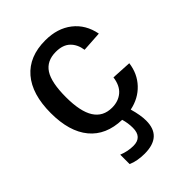

<svg xmlns="http://www.w3.org/2000/svg" viewBox="-216 -641 951 951"><g transform="rotate(-45 259.5 -165.0)"><path d="M139.2 125Q178.2 140.6 216.3 140.6Q277.8 140.6 277.8 75.2Q277.8 42 268.1 9.8Q158.2 6.8 99.9 -63.7Q41.5 -134.3 41.5 -263.7Q41.5 -396 102.5 -467Q163.6 -538.1 276.9 -538.1Q361.8 -538.1 417.7 -494.4Q473.6 -450.7 488.3 -374L381.8 -367.2Q375.5 -410.2 349.1 -435.5Q322.8 -460.9 273.9 -460.9Q210 -460.9 180.2 -415.3Q150.4 -369.6 150.4 -266.6Q150.4 -166 181.6 -116.9Q212.9 -67.9 275.4 -67.9Q319.8 -67.9 349.6 -93Q379.4 -118.2 386.2 -169.4L491.2 -163.6Q482.9 -98.6 440.9 -54Q398.9 -9.3 334 3.9Q349.6 58.1 349.6 96.7Q349.6 207.5 228 207.5Q204.1 207.5 180.9 203.4Q157.7 199.2 139.2 190.9Z"/></g></svg>

Font: Arimo Medium
Style: Regular
Weight: 500
Designer: Steve Matteson
Foundry: Monotype Imaging Inc.
Version: Version 1.33